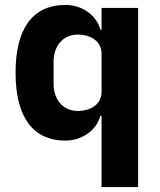

<svg xmlns="http://www.w3.org/2000/svg" viewBox="-20 -557 648 777"><path d="M391 200H539V-525H391V-437H386C371 -495 313 -537 245 -537C112 -537 43 -441 43 -263C43 -85 112 12 245 12C313 12 371 -31 386 -88H391ZM294 -108C238 -108 197 -151 197 -217V-308C197 -374 238 -417 294 -417C350 -417 391 -388 391 -340V-185C391 -137 350 -108 294 -108Z"/></svg>

Font: IBM Plex Sans Thai Looped
Style: Bold
Weight: 700
Designer: Mike Abbink, Paul van der Laan, Pieter van Rosmalen, Ben Mitchell, Mark Frömberg
Foundry: Bold Monday
Version: Version 1.1